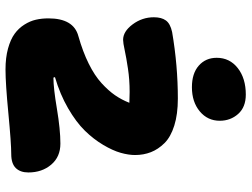

<svg xmlns="http://www.w3.org/2000/svg" viewBox="-124 -702 882 673"><g transform="rotate(90 316.5 -365.0)"><path d="M285.2 -597.2Q236.8 -597.2 209.5 -621.3Q182.1 -645.5 182.1 -684.1Q182.1 -729.5 218 -757.8Q253.9 -786.1 311 -786.1Q355 -786.1 378.9 -759.3Q402.8 -732.4 402.8 -694.8Q402.8 -652.3 369.9 -624.8Q336.9 -597.2 285.2 -597.2ZM223.1 56.2Q181.6 56.2 149.7 47.4Q117.7 38.6 98.1 24.4Q78.6 10.3 65.9 -9.8Q53.2 -29.8 48.6 -50.3Q43.9 -70.8 43.9 -94.2Q43.9 -182.6 106 -199.2Q161.1 -214.8 202.9 -235.6Q244.6 -256.3 271 -280.5Q297.4 -304.7 313.2 -327.6Q329.1 -350.6 339.8 -377.9Q335 -377.9 322.3 -378.4Q309.6 -378.9 301.8 -378.9Q258.8 -378.9 220 -373Q181.2 -367.2 155.5 -361.6Q129.9 -356 119.1 -356Q89.8 -356 64.9 -389.4Q40 -422.9 40 -463.9Q40 -490.7 51.3 -506.1Q62.5 -521.5 91.8 -527.8Q209 -547.9 325.2 -547.9Q379.9 -547.9 419.7 -535.4Q459.5 -522.9 481.2 -501Q502.9 -479 512.9 -453.4Q522.9 -427.7 522.9 -397.9Q522.9 -375 515.1 -347.4Q507.3 -319.8 487.3 -286.1Q467.3 -252.4 437.5 -221.9Q407.7 -191.4 358.9 -163.1Q310.1 -134.8 250 -117.2Q250 -111.8 252.9 -111.8Q288.1 -111.8 360.8 -124Q433.6 -136.2 482.9 -136.2Q529.3 -136.2 556.6 -104Q584 -71.8 584 -23.9Q584 4.4 568.4 20.3Q552.7 36.1 520 36.1Q481.9 36.1 377.2 46.1Q272.5 56.2 223.1 56.2Z"/></g></svg>

Font: Shantell Sans Irregular Bouncy
Style: Regular
Weight: 800
Designer: Stephen Nixon, Anya Danilova, Shantell Martin
Foundry: Arrow Type
Version: Version 1.006;[9816181b4]